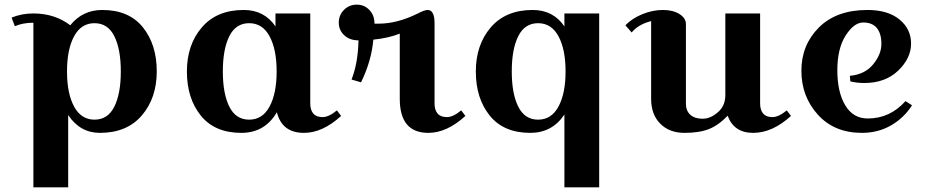

<svg xmlns="http://www.w3.org/2000/svg" viewBox="-20 -558 4008 828"><path d="M124 -500Q216 -500 283 -449Q336 -515 421 -515Q536 -515 596 -440.5Q656 -366 656 -250.5Q656 -135 591.5 -60Q527 15 411 15Q325 15 274 -62V250H124V-460Q79 -460 44 -445L30 -482Q73 -500 124 -500ZM473 -98Q501 -154 501 -250Q501 -346 473 -402Q445 -458 387.5 -458Q330 -458 299.5 -401.5Q269 -345 269 -250Q269 -155 299.5 -98.5Q330 -42 387.5 -42Q445 -42 473 -98Z M1318 -500V-111Q1318 -84 1331 -68.5Q1344 -53 1371 -53Q1398 -53 1433 -82L1451 -58Q1371 15 1291 15Q1196 15 1174 -74Q1122 15 1021 15Q906 15 846 -59.5Q786 -134 786 -249.5Q786 -365 850.5 -440Q915 -515 1031 -515Q1120 -515 1168 -444V-500ZM969 -402Q941 -346 941 -250Q941 -154 969 -98Q997 -42 1054.5 -42Q1112 -42 1142.5 -98.5Q1173 -155 1173 -250Q1173 -345 1142.5 -401.5Q1112 -458 1054.5 -458Q997 -458 969 -402Z M1824 -515Q1854 -515 1854 -458V-111Q1854 -84 1867 -68.5Q1880 -53 1907 -53Q1934 -53 1969 -82L1987 -58Q1907 15 1827 15Q1704 15 1704 -132V-413Q1657 -394 1590 -387Q1582 -295 1537 -203L1496 -215Q1524 -286 1526 -384Q1488 -384 1464.5 -406Q1441 -428 1441 -460.5Q1441 -493 1463.5 -515.5Q1486 -538 1518.5 -538Q1551 -538 1573 -515Q1595 -492 1595 -456H1614Q1693 -456 1782 -500Q1811 -515 1824 -515Z M2564 250H2414V-64Q2361 15 2267 15Q2152 15 2092 -59.5Q2032 -134 2032 -249.5Q2032 -365 2096.5 -440Q2161 -515 2277 -515Q2366 -515 2414 -444V-500H2564ZM2215 -402Q2187 -346 2187 -250Q2187 -154 2215 -98Q2243 -42 2300.5 -42Q2358 -42 2388.5 -98.5Q2419 -155 2419 -250Q2419 -345 2388.5 -401.5Q2358 -458 2300.5 -458Q2243 -458 2215 -402Z M2938 -454V-111Q2938 -80 2957 -63Q2976 -46 3010 -46Q3044 -46 3076 -74Q3108 -102 3108 -147V-500H3258V-111Q3258 -84 3271 -68.5Q3284 -53 3311 -53Q3338 -53 3373 -82L3391 -58Q3311 15 3228 15Q3145 15 3118 -59Q3079 -18 3037.5 -1.5Q2996 15 2931.5 15Q2867 15 2827.5 -24.5Q2788 -64 2788 -132V-467Q2733 -453 2704 -418L2677 -449Q2706 -479 2750.5 -497Q2795 -515 2838.5 -515Q2882 -515 2910 -497.5Q2938 -480 2938 -454Z M3722 -47Q3818 -47 3885 -122L3913 -104Q3879 -50 3823 -17.5Q3767 15 3697 15Q3578 15 3507 -63.5Q3436 -142 3436 -253Q3436 -364 3511.5 -439.5Q3587 -515 3721 -515Q3809 -515 3859 -474Q3909 -433 3909 -370Q3909 -307 3853.5 -253.5Q3798 -200 3707 -200Q3676 -200 3647 -207L3645 -231Q3710 -237 3745.5 -280.5Q3781 -324 3781 -368.5Q3781 -413 3761.5 -437Q3742 -461 3702.5 -461Q3663 -461 3627 -405Q3591 -349 3591 -255Q3591 -161 3625 -104Q3659 -47 3722 -47Z"/></svg>

Font: Croissant One
Style: Regular
Weight: 400
Designer: Eduardo Rodriguez Tunni
Foundry: Eduardo Rodriguez Tunni
Version: Version 1.001